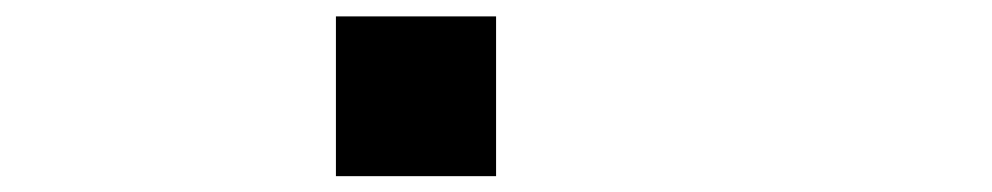

<svg xmlns="http://www.w3.org/2000/svg" viewBox="-20 -20 1240 240"><path d="M600.1 0.5V200.2H399.9V0.5Z"/></svg>

Font: QuinqueFive
Style: Regular
Weight: 400
Monospace: yes
Designer: GGBotNet
Foundry: GGBotNet
Version: 1.1